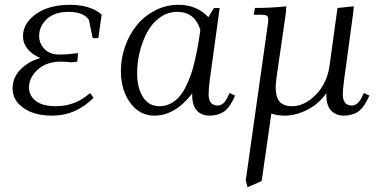

<svg xmlns="http://www.w3.org/2000/svg" viewBox="-20 -472 1568 795"><path d="M32.2 -105Q32.2 -150.4 64.2 -183.6Q96.2 -216.8 147 -231.9Q112.8 -246.1 94 -269.5Q75.2 -293 75.2 -321.8Q75.2 -376 129.4 -414.1Q183.6 -452.1 269 -452.1Q353.5 -452.1 400.9 -412.1L387.2 -314H363.8L348.1 -390.1Q325.2 -422.9 264.2 -422.9Q205.6 -422.9 173.8 -393.1Q142.1 -363.3 142.1 -323.2Q142.1 -291 164.8 -268.6Q187.5 -246.1 225.1 -246.1Q258.8 -246.1 303.2 -252L300.8 -224.1L299.8 -216.8L274.9 -213.9Q249.5 -216.8 231.9 -216.8Q172.9 -216.8 136.5 -184.1Q100.1 -151.4 100.1 -108.9Q100.1 -76.2 128.2 -54.2Q156.2 -32.2 210.9 -32.2Q292.5 -32.2 353 -86.9L367.2 -66.9Q294.4 6.8 195.8 6.8Q121.6 6.8 76.9 -25.1Q32.2 -57.1 32.2 -105Z M480.5 -178.2Q480.5 -231 498.3 -280.8Q516.1 -330.6 547.1 -368.4Q578.1 -406.2 623 -429.2Q668 -452.1 718.8 -452.1Q794.9 -452.1 842.8 -400.9L865.7 -439H889.6L848.6 -141.1Q843.8 -104.5 843.8 -82Q843.8 -35.2 880.9 -35.2Q904.8 -35.2 919.9 -64.9L930.7 -86.9L953.6 -76.2L942.9 -54.2Q924.8 -19 901.1 -6.1Q877.4 6.8 847.7 6.8Q814.9 6.8 795.4 -13.9Q775.9 -34.7 775.9 -76.2V-85Q704.6 6.8 619.6 6.8Q558.1 6.8 519.3 -46.1Q480.5 -99.1 480.5 -178.2ZM547.9 -169.9Q547.9 -108.4 571.8 -70.3Q595.7 -32.2 640.6 -32.2Q664.1 -32.2 684.3 -42.2Q704.6 -52.2 719.7 -68.6Q734.9 -85 747.8 -110.1Q760.7 -135.3 769.8 -160.9Q778.8 -186.5 786.6 -220.7Q794.4 -254.9 799.6 -283.4Q804.7 -312 809.6 -348.1Q786.6 -422.9 713.9 -422.9Q674.8 -422.9 642.3 -399.7Q609.9 -376.5 589.8 -339.4Q569.8 -302.2 558.8 -258.3Q547.9 -214.4 547.9 -169.9Z M997.6 274.9 1087.9 -363.8Q1090.8 -380.9 1090.8 -391.1Q1090.8 -402.8 1084.5 -407Q1078.1 -411.1 1060.5 -411.1H1030.8L1035.6 -439Q1102.5 -439 1165.5 -445.8L1163.6 -418L1125.5 -154.8Q1121.6 -124.5 1121.6 -110.8Q1121.6 -85.9 1127.4 -69.3Q1133.3 -52.7 1143.8 -45.2Q1154.3 -37.6 1164.8 -34.9Q1175.3 -32.2 1189.5 -32.2Q1240.7 -32.2 1287.6 -79.6Q1334.5 -127 1344.7 -201.2L1377.4 -439L1444.8 -445.8L1442.9 -421.9L1404.8 -141.1Q1399.4 -100.6 1399.4 -82Q1399.4 -35.2 1436.5 -35.2Q1460.4 -35.2 1475.6 -64.9L1486.8 -86.9L1509.8 -76.2L1498.5 -54.2Q1480.5 -19 1457 -6.1Q1433.6 6.8 1403.8 6.8Q1371.1 6.8 1351.3 -13.9Q1331.5 -34.7 1331.5 -76.2V-86.9Q1300.8 -42 1252.7 -17.6Q1204.6 6.8 1158.7 6.8Q1126 6.8 1103.5 -2L1063.5 277.8L1004.9 303.2Z"/></svg>

Font: Dihjauti
Style: Italic
Weight: 400
Italic angle: -9°
Designer: T. Christopher White
Version: Version 3.0.0